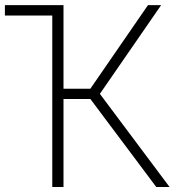

<svg xmlns="http://www.w3.org/2000/svg" viewBox="-24 -748 706 768"><path d="M223.1 -727.5V-686H-4.4V-727.5ZM601.1 0 337.4 -352.1H230V0H185.1V-727.5H230V-393.1H337.4L567.9 -727.5H620.6L375.5 -372.6L654.3 0Z"/></svg>

Font: Inter Tight ExtraLight
Style: Regular
Weight: 250
Designer: Rasmus Andersson
Foundry: rsms
Version: Version 3.004